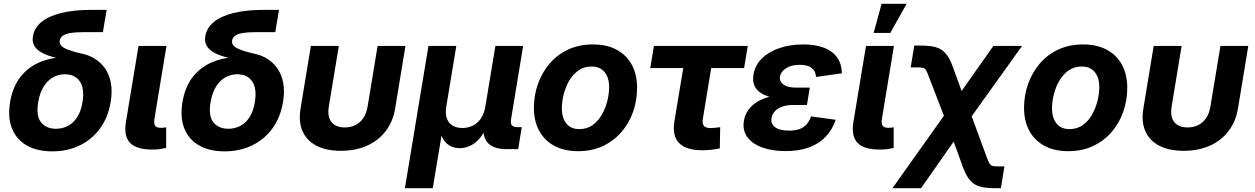

<svg xmlns="http://www.w3.org/2000/svg" viewBox="-20 -779 6557 1003"><path d="M252.9 11.7Q174.8 11.7 120.6 -18.8Q66.4 -49.3 43 -106.9Q19.5 -164.6 32.7 -245.6Q46.4 -326.7 88.1 -378.9Q129.9 -431.2 193.1 -456.3Q256.3 -481.4 334.5 -481.4L331.5 -464.4Q289.6 -472.2 254.6 -481.9Q219.7 -491.7 195.1 -505.9Q170.4 -520 158.7 -540.8Q147 -561.5 152.3 -591.3Q159.7 -633.3 195.8 -663.6Q231.9 -693.8 297.9 -710.7Q363.8 -727.5 460.4 -727.5H537.1L517.6 -611.3H424.8Q376 -611.3 347.7 -606.4Q319.3 -601.6 306.9 -591.6Q294.4 -581.5 292 -567.4Q290 -554.7 296.9 -544.4Q303.7 -534.2 319.3 -526.4Q335 -518.6 359.4 -511.2Q383.8 -503.9 416.5 -496.6Q449.7 -488.8 479.2 -469.7Q508.8 -450.7 529.8 -419.9Q550.8 -389.2 559.1 -345.9Q567.4 -302.7 558.1 -246.6Q544.9 -165.5 502.4 -107.7Q460 -49.8 395.8 -19Q331.5 11.7 252.9 11.7ZM272.5 -106.4Q307.1 -106.4 335.7 -121.6Q364.3 -136.7 384 -168Q403.8 -199.2 411.1 -247.1Q422.4 -317.9 396.5 -354.5Q370.6 -391.1 319.3 -391.1Q285.6 -391.1 256.8 -374.8Q228 -358.4 208 -326.4Q188 -294.4 179.7 -246.1Q167.5 -173.8 194.3 -140.1Q221.2 -106.4 272.5 -106.4Z M777.3 2.4Q692.9 2.4 659.4 -32.7Q626 -67.9 637.7 -141.1L703.6 -539.1H849.6L787.1 -160.2Q782.7 -134.3 790 -122.8Q797.4 -111.3 820.3 -111.3Q830.6 -111.3 836.9 -112.1Q843.3 -112.8 848.1 -114.3V-6.3Q836.9 -3.4 818.6 -0.5Q800.3 2.4 777.3 2.4Z M1153.3 11.7Q1075.2 11.7 1021 -18.8Q966.8 -49.3 943.4 -106.9Q919.9 -164.6 933.1 -245.6Q946.8 -326.7 988.5 -378.9Q1030.3 -431.2 1093.5 -456.3Q1156.7 -481.4 1234.9 -481.4L1231.9 -464.4Q1189.9 -472.2 1155 -481.9Q1120.1 -491.7 1095.5 -505.9Q1070.8 -520 1059.1 -540.8Q1047.4 -561.5 1052.7 -591.3Q1060.1 -633.3 1096.2 -663.6Q1132.3 -693.8 1198.2 -710.7Q1264.2 -727.5 1360.8 -727.5H1437.5L1418 -611.3H1325.2Q1276.4 -611.3 1248 -606.4Q1219.7 -601.6 1207.3 -591.6Q1194.8 -581.5 1192.4 -567.4Q1190.4 -554.7 1197.3 -544.4Q1204.1 -534.2 1219.7 -526.4Q1235.4 -518.6 1259.8 -511.2Q1284.2 -503.9 1316.9 -496.6Q1350.1 -488.8 1379.6 -469.7Q1409.2 -450.7 1430.2 -419.9Q1451.2 -389.2 1459.5 -345.9Q1467.8 -302.7 1458.5 -246.6Q1445.3 -165.5 1402.8 -107.7Q1360.4 -49.8 1296.1 -19Q1231.9 11.7 1153.3 11.7ZM1172.9 -106.4Q1207.5 -106.4 1236.1 -121.6Q1264.6 -136.7 1284.4 -168Q1304.2 -199.2 1311.5 -247.1Q1322.8 -317.9 1296.9 -354.5Q1271 -391.1 1219.7 -391.1Q1186 -391.1 1157.2 -374.8Q1128.4 -358.4 1108.4 -326.4Q1088.4 -294.4 1080.1 -246.1Q1067.9 -173.8 1094.7 -140.1Q1121.6 -106.4 1172.9 -106.4Z M1760.3 8.8Q1684.6 8.8 1633.3 -17.8Q1582 -44.4 1560.3 -94.2Q1538.6 -144 1550.3 -213.4L1604 -539.1H1750L1697.8 -222.7Q1691.9 -187 1700 -162.8Q1708 -138.7 1728.8 -126Q1749.5 -113.3 1780.8 -113.3Q1813 -113.3 1837.6 -126Q1862.3 -138.7 1878.4 -162.8Q1894.5 -187 1900.4 -222.7L1952.6 -539.1H2098.1L2044.4 -213.4Q2033.2 -144.5 1995.1 -94.5Q1957 -44.4 1897.2 -17.8Q1837.4 8.8 1760.3 8.8Z M2095.2 204.1 2218.3 -539.1H2363.8L2311.5 -223.1Q2305.2 -185.1 2314.5 -159.9Q2323.7 -134.8 2345 -122.6Q2366.2 -110.4 2395.5 -110.4Q2425.8 -110.4 2450.7 -123Q2475.6 -135.7 2492.4 -160.6Q2509.3 -185.5 2515.6 -223.1L2567.9 -539.1H2712.9L2649.4 -154.3Q2646 -133.8 2654.1 -124.3Q2662.1 -114.7 2684.1 -114.7H2705.6L2687 0H2625.5Q2554.7 0 2525.6 -35.9Q2496.6 -71.8 2507.8 -139.6L2516.1 -189H2540Q2531.2 -134.3 2513.2 -98.6Q2495.1 -63 2472.7 -42.5Q2450.2 -22 2426.3 -13.4Q2402.3 -4.9 2381.8 -4.9Q2360.4 -4.9 2339.1 -13.4Q2317.9 -22 2301.8 -42.5Q2285.6 -63 2279.5 -98.6Q2273.4 -134.3 2282.2 -189H2306.2L2240.7 204.1Z M3000.5 10.7Q2927.2 10.7 2875.5 -17.3Q2823.7 -45.4 2796.4 -96.2Q2769 -147 2769 -215.3Q2769 -281.2 2790.3 -340.8Q2811.5 -400.4 2851.3 -447Q2891.1 -493.7 2948.2 -520.3Q3005.4 -546.9 3077.1 -546.9Q3149.9 -546.9 3201.7 -519Q3253.4 -491.2 3280.8 -440.2Q3308.1 -389.2 3308.1 -320.3Q3308.1 -254.9 3287.4 -195.3Q3266.6 -135.7 3226.6 -89.4Q3186.5 -43 3129.6 -16.1Q3072.8 10.7 3000.5 10.7ZM3006.3 -104.5Q3046.4 -104.5 3075.7 -125.5Q3105 -146.5 3124 -179.9Q3143.1 -213.4 3152.6 -251.5Q3162.1 -289.6 3162.1 -323.7Q3162.1 -356.9 3151.6 -380.9Q3141.1 -404.8 3120.8 -418.2Q3100.6 -431.6 3070.8 -431.6Q3031.2 -431.6 3001.7 -410.9Q2972.2 -390.1 2953.1 -356.9Q2934.1 -323.7 2924.6 -285.6Q2915 -247.6 2915 -212.9Q2915 -163.6 2938.5 -134Q2961.9 -104.5 3006.3 -104.5Z M3646.5 5.9Q3564 5.9 3527.3 -32.2Q3490.7 -70.3 3502.9 -144.5L3549.3 -423.3H3377L3396 -539.1H3886.2L3867.2 -423.3H3695.3L3651.9 -159.7Q3647.5 -133.8 3656.7 -121.8Q3666 -109.9 3693.4 -109.9Q3703.1 -109.9 3718 -111.6Q3732.9 -113.3 3742.2 -114.7L3740.2 -3.9Q3715.8 1.5 3692.4 3.7Q3668.9 5.9 3646.5 5.9Z M4083.5 10.3Q4014.2 10.3 3962.2 -8.5Q3910.2 -27.3 3884 -63Q3857.9 -98.6 3866.2 -148.4Q3871.6 -179.7 3889.4 -204.8Q3907.2 -230 3937.3 -248Q3967.3 -266.1 4009.8 -275.9Q4052.2 -285.6 4106.9 -285.6H4204.6L4195.3 -230.5H4122.1Q4089.8 -230.5 4066.2 -221.9Q4042.5 -213.4 4028.1 -198Q4013.7 -182.6 4010.3 -162.6Q4005.4 -132.8 4028.6 -114.7Q4051.8 -96.7 4102.5 -96.7Q4135.3 -96.7 4157.5 -105Q4179.7 -113.3 4194.1 -129.9Q4208.5 -146.5 4216.8 -170.9L4345.7 -153.3Q4328.1 -101.1 4293.2 -64.5Q4258.3 -27.8 4205.8 -8.8Q4153.3 10.3 4083.5 10.3ZM4104.5 -261.2Q4051.8 -261.2 4013.9 -269.8Q3976.1 -278.3 3952.4 -294.7Q3928.7 -311 3919.9 -334.7Q3911.1 -358.4 3916 -388.7Q3924.3 -439 3960.9 -474.4Q3997.6 -509.8 4053.5 -528.3Q4109.4 -546.9 4176.3 -546.9Q4240.2 -546.9 4284.9 -529.5Q4329.6 -512.2 4353.3 -478.5Q4377 -444.8 4377.9 -396L4242.7 -377Q4241.7 -406.7 4220.7 -423.6Q4199.7 -440.4 4158.7 -440.4Q4115.2 -440.4 4086.9 -422.9Q4058.6 -405.3 4054.7 -377.9Q4050.8 -353 4072.8 -337.2Q4094.7 -321.3 4137.7 -321.3H4210.4L4200.2 -261.2Z M4577.6 2.4Q4493.2 2.4 4459.7 -32.7Q4426.3 -67.9 4438 -141.1L4503.9 -539.1H4649.9L4587.4 -160.2Q4583 -134.3 4590.3 -122.8Q4597.7 -111.3 4620.6 -111.3Q4630.9 -111.3 4637.2 -112.1Q4643.6 -112.8 4648.4 -114.3V-6.3Q4637.2 -3.4 4618.9 -0.5Q4600.6 2.4 4577.6 2.4ZM4543.9 -606.9 4585.4 -759.3H4716.3L4630.9 -606.9Z M4642.1 204.1 4967.8 -254.4H5025.4L5134.8 42.5Q5143.1 65.4 5149.4 75.4Q5155.8 85.4 5165.3 87.9Q5174.8 90.3 5193.8 90.3H5227.1L5208.5 204.1H5177.7Q5129.9 204.1 5099.1 195.6Q5068.4 187 5048.1 163.8Q5027.8 140.6 5011.2 96.7L4961.9 -39.1L4791.5 204.1ZM4939 -101.6 4833 -376.5Q4824.2 -400.9 4818.1 -411.4Q4812 -421.9 4803 -424.3Q4793.9 -426.8 4774.4 -426.8H4737.3L4756.3 -541H4791Q4838.9 -541 4869.4 -532.2Q4899.9 -523.4 4920.4 -499.8Q4940.9 -476.1 4957 -431.2L5003.4 -303.7L5169.4 -539.1H5319.3L5005.9 -101.6Z M5561 10.7Q5487.8 10.7 5436 -17.3Q5384.3 -45.4 5356.9 -96.2Q5329.6 -147 5329.6 -215.3Q5329.6 -281.2 5350.8 -340.8Q5372.1 -400.4 5411.9 -447Q5451.7 -493.7 5508.8 -520.3Q5565.9 -546.9 5637.7 -546.9Q5710.4 -546.9 5762.2 -519Q5814 -491.2 5841.3 -440.2Q5868.7 -389.2 5868.7 -320.3Q5868.7 -254.9 5847.9 -195.3Q5827.1 -135.7 5787.1 -89.4Q5747.1 -43 5690.2 -16.1Q5633.3 10.7 5561 10.7ZM5566.9 -104.5Q5606.9 -104.5 5636.2 -125.5Q5665.5 -146.5 5684.6 -179.9Q5703.6 -213.4 5713.1 -251.5Q5722.7 -289.6 5722.7 -323.7Q5722.7 -356.9 5712.2 -380.9Q5701.7 -404.8 5681.4 -418.2Q5661.1 -431.6 5631.3 -431.6Q5591.8 -431.6 5562.3 -410.9Q5532.7 -390.1 5513.7 -356.9Q5494.6 -323.7 5485.1 -285.6Q5475.6 -247.6 5475.6 -212.9Q5475.6 -163.6 5499 -134Q5522.5 -104.5 5566.9 -104.5Z M6163.1 8.8Q6087.4 8.8 6036.1 -17.8Q5984.9 -44.4 5963.1 -94.2Q5941.4 -144 5953.1 -213.4L6006.8 -539.1H6152.8L6100.6 -222.7Q6094.7 -187 6102.8 -162.8Q6110.8 -138.7 6131.6 -126Q6152.3 -113.3 6183.6 -113.3Q6215.8 -113.3 6240.5 -126Q6265.1 -138.7 6281.2 -162.8Q6297.4 -187 6303.2 -222.7L6355.5 -539.1H6501L6447.3 -213.4Q6436 -144.5 6397.9 -94.5Q6359.9 -44.4 6300 -17.8Q6240.2 8.8 6163.1 8.8Z"/></svg>

Font: Inter 18pt
Style: Bold Italic
Weight: 700
Italic angle: -9.3988°
Designer: Rasmus Andersson
Foundry: rsms
Version: Version 4.001;git-66647c0bb